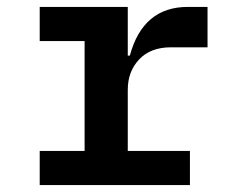

<svg xmlns="http://www.w3.org/2000/svg" viewBox="-20 -536 680 556"><path d="M95 -99H225V-417H95V-516H350V-375H356Q394 -516 524 -516H581V-399H475Q416 -399 383 -364Q350 -329 350 -276V-99H530V0H95Z"/></svg>

Font: Writer SemiBold
Style: Regular
Weight: 600
Monospace: yes
Designer: Mike Abbink, Paul van der Laan, Pieter van Rosmalen
Foundry: Bold Monday
Version: Version 2.001 2020